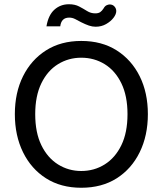

<svg xmlns="http://www.w3.org/2000/svg" viewBox="-20 -873 767 905"><path d="M363 12Q267 12 197 -32.5Q127 -77 88.5 -155.5Q50 -234 50 -335Q50 -436 88.5 -513.5Q127 -591 197 -635.5Q267 -680 363 -680Q460 -680 530 -635.5Q600 -591 638.5 -513.5Q677 -436 677 -335Q677 -234 638.5 -155.5Q600 -77 530 -32.5Q460 12 363 12ZM363 -67Q424 -67 473.5 -98Q523 -129 552 -188.5Q581 -248 581 -335Q581 -421 552 -480.5Q523 -540 473.5 -570.5Q424 -601 363 -601Q303 -601 253.5 -570.5Q204 -540 175 -480.5Q146 -421 146 -335Q146 -248 175 -188.5Q204 -129 253.5 -98Q303 -67 363 -67ZM431 -747Q415 -747 399 -752.5Q383 -758 363 -768Q348 -776 334.5 -783Q321 -790 306 -790Q269 -790 264 -749H199Q208 -802 236.5 -827.5Q265 -853 305 -853Q333 -853 353 -842.5Q373 -832 390.5 -821Q408 -810 429 -810Q444 -810 452.5 -816Q461 -822 468 -833Q474 -844 482 -848Q490 -852 497 -852Q511 -852 519.5 -842.5Q528 -833 528 -821Q528 -806 515 -789Q502 -772 480 -759.5Q458 -747 431 -747Z"/></svg>

Font: Atkinson Hyperlegible
Style: Regular
Weight: 400
Designer: Elliott Scott, Megan Eiswerth, Linus Boman, Theodore Petrosky
Foundry: Braille Institute
Version: Version 1.006; ttfautohint (v1.8.3)